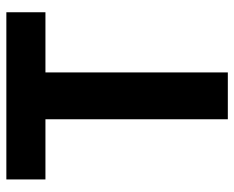

<svg xmlns="http://www.w3.org/2000/svg" viewBox="-88 -666 754 619"><g transform="rotate(-90 289.5 -357.0)"><path d="M365 0H214V-588H20V-714H559V-588H365Z"/></g></svg>

Font: Noto Sans Balinese
Style: Bold
Weight: 700
Designer: Aditya Bayu, David Williams
Foundry: David Williams
Version: Version 2.005; ttfautohint (v1.8.4.7-5d5b)